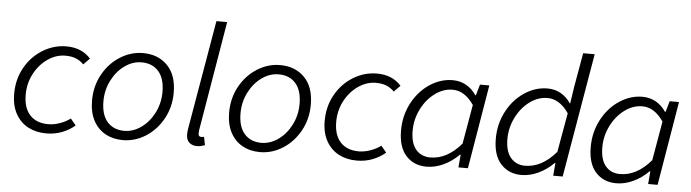

<svg xmlns="http://www.w3.org/2000/svg" viewBox="-48 -992 4358 1211"><g transform="rotate(5 2130.5 -386.5)"><path d="M48 -219Q48 -311 90 -385.5Q132 -460 202 -502.5Q272 -545 351 -545Q448 -545 505 -481L466 -441Q442 -465 414.5 -475.5Q387 -486 349 -486Q291 -486 238 -449.5Q185 -413 153 -352Q121 -291 121 -220Q121 -135 162.5 -90.5Q204 -46 279 -46Q315 -46 352.5 -59.5Q390 -73 418 -94L452 -53Q417 -23 371 -5Q325 13 270 13Q206 13 156 -13.5Q106 -40 77 -92Q48 -144 48 -219Z M541 -219Q541 -311 582.5 -385.5Q624 -460 692 -502.5Q760 -545 836 -545Q932 -545 991 -484.5Q1050 -424 1050 -313Q1050 -221 1008.5 -146.5Q967 -72 899.5 -29.5Q832 13 756 13Q693 13 644.5 -14Q596 -41 568.5 -93Q541 -145 541 -219ZM979 -311Q979 -397 939.5 -441.5Q900 -486 832 -486Q776 -486 725.5 -450Q675 -414 644 -353Q613 -292 613 -221Q613 -135 652.5 -90.5Q692 -46 760 -46Q816 -46 866.5 -82Q917 -118 948 -179Q979 -240 979 -311Z M1157 -58Q1157 -75 1160 -93L1279 -786H1347L1230 -90Q1229 -84 1229 -67Q1229 -58 1234.5 -54Q1240 -50 1248 -50Q1255 -50 1265 -52L1275 0Q1247 10 1227 10Q1194 10 1175.5 -7.5Q1157 -25 1157 -58Z M1409 -219Q1409 -311 1450.5 -385.5Q1492 -460 1560 -502.5Q1628 -545 1704 -545Q1800 -545 1859 -484.5Q1918 -424 1918 -313Q1918 -221 1876.5 -146.5Q1835 -72 1767.5 -29.5Q1700 13 1624 13Q1561 13 1512.5 -14Q1464 -41 1436.5 -93Q1409 -145 1409 -219ZM1847 -311Q1847 -397 1807.5 -441.5Q1768 -486 1700 -486Q1644 -486 1593.5 -450Q1543 -414 1512 -353Q1481 -292 1481 -221Q1481 -135 1520.5 -90.5Q1560 -46 1628 -46Q1684 -46 1734.5 -82Q1785 -118 1816 -179Q1847 -240 1847 -311Z M2014 -219Q2014 -311 2056 -385.5Q2098 -460 2168 -502.5Q2238 -545 2317 -545Q2414 -545 2471 -481L2432 -441Q2408 -465 2380.5 -475.5Q2353 -486 2315 -486Q2257 -486 2204 -449.5Q2151 -413 2119 -352Q2087 -291 2087 -220Q2087 -135 2128.5 -90.5Q2170 -46 2245 -46Q2281 -46 2318.5 -59.5Q2356 -73 2384 -94L2418 -53Q2383 -23 2337 -5Q2291 13 2236 13Q2172 13 2122 -13.5Q2072 -40 2043 -92Q2014 -144 2014 -219Z M2499 -201Q2499 -295 2540.5 -374Q2582 -453 2651 -499Q2720 -545 2797 -545Q2845 -545 2883 -523Q2921 -501 2946 -463H2950L2970 -532H3029L2940 0H2880L2887 -81H2883Q2838 -36 2785 -11.5Q2732 13 2679 13Q2598 13 2548.5 -41.5Q2499 -96 2499 -201ZM2893 -152 2936 -400Q2878 -485 2802 -485Q2742 -485 2689 -445.5Q2636 -406 2604 -341.5Q2572 -277 2572 -206Q2572 -127 2606 -87Q2640 -47 2697 -47Q2804 -47 2893 -152Z M3099 -201Q3099 -295 3140.5 -374Q3182 -453 3251 -499Q3320 -545 3397 -545Q3445 -545 3482.5 -523Q3520 -501 3544 -464H3547L3563 -570L3601 -786H3674L3540 0H3480L3487 -81H3483Q3438 -36 3385 -11.5Q3332 13 3279 13Q3199 13 3149 -41.5Q3099 -96 3099 -201ZM3493 -152 3537 -400Q3479 -485 3402 -485Q3342 -485 3289 -445.5Q3236 -406 3204 -341.5Q3172 -277 3172 -206Q3172 -127 3206.5 -87Q3241 -47 3297 -47Q3403 -47 3493 -152Z M3700 -201Q3700 -295 3741.5 -374Q3783 -453 3852 -499Q3921 -545 3998 -545Q4046 -545 4084 -523Q4122 -501 4147 -463H4151L4171 -532H4230L4141 0H4081L4088 -81H4084Q4039 -36 3986 -11.5Q3933 13 3880 13Q3799 13 3749.5 -41.5Q3700 -96 3700 -201ZM4094 -152 4137 -400Q4079 -485 4003 -485Q3943 -485 3890 -445.5Q3837 -406 3805 -341.5Q3773 -277 3773 -206Q3773 -127 3807 -87Q3841 -47 3898 -47Q4005 -47 4094 -152Z"/></g></svg>

Font: Nebula Sans Book
Style: Regular
Weight: 400
Italic angle: -9°
Designer: Paul D. Hunt for Adobe (as Source Sans)
Foundry: Nebula Entertainment & Broadcasting LLC
Version: Version 1.010